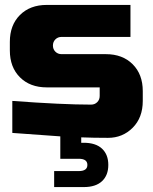

<svg xmlns="http://www.w3.org/2000/svg" viewBox="-20 -550 620 780"><path d="M30 -140Q233 -125 350 -125Q365 -125 375 -135Q385 -145 385 -160V-195H170Q102 -195 61 -236Q20 -277 20 -345V-380Q20 -448 61 -489Q102 -530 170 -530H510V-400H230Q215 -400 205 -390Q195 -380 195 -365Q195 -350 205 -340Q215 -330 230 -330H410Q478 -330 519 -289Q560 -248 560 -180V-140Q560 -72 519 -31Q478 10 419 10Q360 10 310 8V30H320Q369 30 394.5 54Q420 78 420 120Q420 162 394.5 186Q369 210 320 210H200V145H300Q335 145 335 120Q335 95 300 95H225V4Q189 2 30 -10Z"/></svg>

Font: Russo One
Style: Regular
Weight: 400
Designer: Jovanny lemonad
Foundry: Jovanny Lemonad
Version: Version 1.001